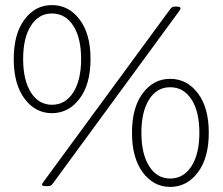

<svg xmlns="http://www.w3.org/2000/svg" viewBox="-20 -729 875 755"><path d="M184 -284Q119 -284 76.5 -341Q34 -398 34 -497Q34 -596 76.5 -652.5Q119 -709 184 -709Q250 -709 293 -652.5Q336 -596 336 -497Q336 -398 293 -341Q250 -284 184 -284ZM184 -317Q237 -317 268 -365.5Q299 -414 299 -497Q299 -580 268 -628Q237 -676 184 -676Q132 -676 101.5 -628Q71 -580 71 -497Q71 -414 101.5 -365.5Q132 -317 184 -317ZM160 3Q145 3 145 -3Q145 -6 151 -14L647 -690Q653 -698 656.5 -700.5Q660 -703 667 -703H675Q690 -703 690 -696Q690 -693 685 -686L189 -9Q184 -2 180 0.5Q176 3 167 3ZM649 6Q584 6 541.5 -51Q499 -108 499 -207Q499 -306 541.5 -362.5Q584 -419 649 -419Q715 -419 758 -362.5Q801 -306 801 -207Q801 -108 758 -51Q715 6 649 6ZM649 -27Q702 -27 733 -75.5Q764 -124 764 -207Q764 -290 733 -338Q702 -386 649 -386Q597 -386 566.5 -338Q536 -290 536 -207Q536 -124 566.5 -75.5Q597 -27 649 -27Z"/></svg>

Font: Asap Expanded Thin
Style: Regular
Weight: 100
Width: 7
Designer: Pablo Cosgaya
Foundry: Omnibus-Type
Version: Version 3.001; ttfautohint (v1.8.4.7-5d5b)